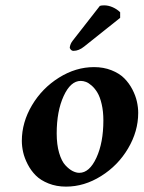

<svg xmlns="http://www.w3.org/2000/svg" viewBox="-20 -691 539 721"><path d="M283.2 -387.2Q245.1 -387.2 219 -330.3Q192.9 -273.4 192.9 -189.9Q192.9 -147.9 202.1 -116.7Q211.4 -85.4 225.6 -70.3Q239.7 -55.2 252.9 -48.6Q266.1 -42 277.8 -42Q315.9 -42 342 -98.6Q368.2 -155.3 368.2 -238.8Q368.2 -272.9 361.8 -300Q355.5 -327.1 345.9 -343Q336.4 -358.9 324.5 -369.4Q312.5 -379.9 302.5 -383.5Q292.5 -387.2 283.2 -387.2ZM228 9.8Q191.9 9.8 162.4 -2Q132.8 -13.7 114.5 -32Q96.2 -50.3 84 -74Q71.8 -97.7 66.9 -119.6Q62 -141.6 62 -162.1Q62 -231.4 100.1 -295.7Q138.2 -359.9 201.4 -399.4Q264.6 -439 333 -439Q369.1 -439 398.7 -427.2Q428.2 -415.5 446.5 -397.2Q464.8 -378.9 477.1 -355.2Q489.3 -331.5 494.1 -309.6Q499 -287.6 499 -267.1Q499 -197.8 460.9 -133.5Q422.9 -69.3 359.6 -29.8Q296.4 9.8 228 9.8ZM252.9 -538.1 355 -668.9Q360.8 -670.9 371.1 -670.9Q387.2 -670.9 403.6 -663.6Q419.9 -656.2 431.2 -645V-624L295.9 -516.1Q275.9 -500 255.9 -500Q250 -500 245.6 -504.9Q241.2 -509.8 242.2 -514.2Q244.1 -526.9 252.9 -538.1Z"/></svg>

Font: Common Serif
Style: Bold Italic
Weight: 700
Italic angle: -12°
Designer: Philipp H. Poll, Khaled Hosny
Foundry: Stefan Peev, Context Ltd.
Version: Version 1.026